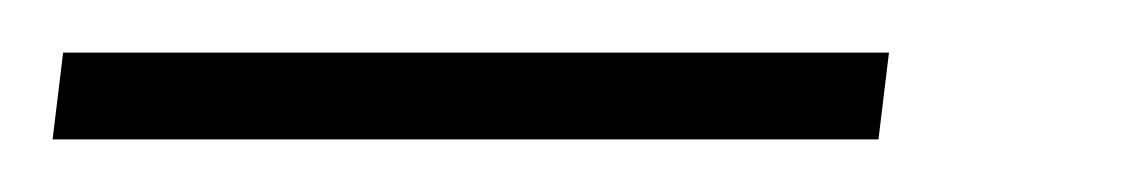

<svg xmlns="http://www.w3.org/2000/svg" viewBox="-30 4 435 73"><path d="M308 24 304 57H-10L-6 24Z"/></svg>

Font: Pathway Extreme Condensed
Style: Italic
Weight: 400
Width: 3
Italic angle: -8°
Version: Version 1.001;gftools[0.9.26]